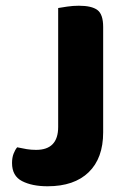

<svg xmlns="http://www.w3.org/2000/svg" viewBox="-20 -636 447 670"><path d="M340 -174Q340 -84 289.5 -35Q239 14 146 14Q92 14 57 -4Q22 -22 22 -67Q22 -86 27.5 -100Q33 -114 40 -122Q58 -118 73.5 -115.5Q89 -113 106 -113Q183 -113 183 -193V-608Q194 -610 214.5 -613Q235 -616 255 -616Q300 -616 320 -601Q340 -586 340 -542V-174Z"/></svg>

Font: Baloo Paaji 2
Style: Bold
Weight: 700
Designer: Shuchita Grover, Noopur Datye and Ek Type
Foundry: Ek Type
Version: Version 1.640;hotconv 1.0.111;makeotfexe 2.5.65597; ttfautoh